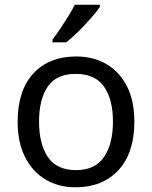

<svg xmlns="http://www.w3.org/2000/svg" viewBox="-20 -786 645 816"><path d="M551 -269Q551 -136 483.5 -63Q416 10 301 10Q230 10 174.5 -22.5Q119 -55 87 -117.5Q55 -180 55 -269Q55 -402 122 -474Q189 -546 304 -546Q377 -546 432.5 -513.5Q488 -481 519.5 -419.5Q551 -358 551 -269ZM146 -269Q146 -174 183.5 -118.5Q221 -63 303 -63Q384 -63 422 -118.5Q460 -174 460 -269Q460 -364 422 -418Q384 -472 302 -472Q220 -472 183 -418Q146 -364 146 -269ZM203 -606V-618Q218 -637 235.5 -663Q253 -689 270 -716.5Q287 -744 298 -766H404V-756Q392 -738 367 -709.5Q342 -681 313.5 -652.5Q285 -624 261 -606Z"/></svg>

Font: Noto Sans Coptic
Style: Regular
Weight: 400
Designer: Monotype Design Team, Denis Moyogo Jacquerye
Foundry: Monotype Imaging Inc.
Version: Version 2.002; ttfautohint (v1.8.4.7-5d5b)